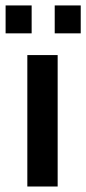

<svg xmlns="http://www.w3.org/2000/svg" viewBox="-39 -679 313 699"><path d="M170.9 0V-478.5H60.5V0ZM76.2 -557.6V-659.2H-18.6V-557.6ZM254.9 -557.6V-659.2H160.2V-557.6Z"/></svg>

Font: Gemunu Libre
Style: Bold
Weight: 700
Designer: Pushpananda Ekanayake, Sol Matas, Kosala Senevirathne
Foundry: Mooniak
Version: Version 1.001